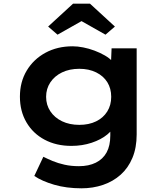

<svg xmlns="http://www.w3.org/2000/svg" viewBox="-20 -791 902 1041"><path d="M422 230Q340 230 273.5 210.5Q207 191 166 163L215 59Q237 70 265.5 82Q294 94 330 102Q366 110 408 110Q461 110 499.5 91Q538 72 558 35.5Q578 -1 578 -56V-126L603 -121Q596 -90 562 -62Q528 -34 477 -17Q426 0 367 0Q285 0 222 -33.5Q159 -67 123.5 -127.5Q88 -188 88 -267Q88 -347 125 -408.5Q162 -470 226.5 -505Q291 -540 374 -540Q400 -540 431 -534Q462 -528 492.5 -516.5Q523 -505 549 -490Q575 -475 591.5 -456Q608 -437 610 -416L580 -408L585 -529H721V-62Q721 10 698 65Q675 120 634 156.5Q593 193 538.5 211.5Q484 230 422 230ZM410 -114Q462 -114 501 -133Q540 -152 561.5 -186.5Q583 -221 583 -266Q583 -311 562 -345Q541 -379 501.5 -398.5Q462 -418 410 -418Q357 -418 316.5 -398.5Q276 -379 253 -344.5Q230 -310 230 -266Q230 -222 253 -187.5Q276 -153 316.5 -133.5Q357 -114 410 -114ZM292 -603 241 -647 376 -771H468L603 -647L552 -603L407 -685H437Z"/></svg>

Font: Lexend Giga SemiBold
Style: Regular
Weight: 600
Designer: Bonnie Shaver-Troup, Thomas Jockin
Foundry: Lexend
Version: Version 1.007